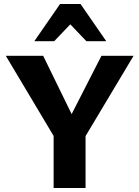

<svg xmlns="http://www.w3.org/2000/svg" viewBox="-20 -936 694 956"><path d="M268 -224 9 -658H195L369 -302ZM247 0V-314H406V0ZM386 -225 303 -302 485 -658H645ZM410 -731 306 -840 279 -916H381L509 -731ZM151 -731 279 -916H381L355 -841L250 -731Z"/></svg>

Font: Ysabeau SC ExtraBold
Style: Regular
Weight: 800
Designer: Christian Thalmann (Catharsis Fonts)
Version: Version 2.001;gftools[0.9.30]; featfreeze: smcp